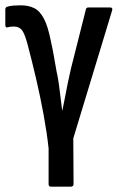

<svg xmlns="http://www.w3.org/2000/svg" viewBox="-21 -518 450 723"><path d="M171 185Q162 185 162 175V41Q156 -16 143.5 -84.5Q131 -153 114.5 -223.5Q98 -294 82 -354Q71 -394 60.5 -406Q50 -418 32 -418Q26 -418 20 -417.5Q14 -417 8 -415Q3 -414 1 -416.5Q-1 -419 -1 -424V-482Q-1 -491 7 -493Q17 -496 30 -497Q43 -498 57 -498Q86 -498 107.5 -487.5Q129 -477 144.5 -447.5Q160 -418 171 -361Q178 -330 182.5 -303Q187 -276 192 -249Q197 -228 200.5 -202.5Q204 -177 207 -151.5Q210 -126 213 -103H214Q219 -126 224 -152.5Q229 -179 234.5 -206.5Q240 -234 246 -259L302 -481Q303 -490 312 -490H393Q399 -490 401 -487Q403 -484 401 -478L255 3L256 175Q256 185 245 185Z"/></svg>

Font: Sofia Sans Condensed SemiBold
Style: Regular
Weight: 600
Designer: Botio Nikoltchev, Ani Petrova
Foundry: lettersoup
Version: Version 4.101